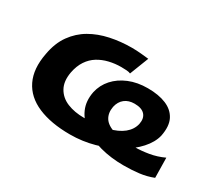

<svg xmlns="http://www.w3.org/2000/svg" viewBox="-100 -726 1080 950"><g transform="rotate(30 440.5 -251.5)"><path d="M367 11Q258 11 183.5 -21Q109 -53 78 -117Q47 -181 65 -274Q77 -342 110 -388Q143 -434 190.5 -461.5Q238 -489 297 -501.5Q356 -514 419 -514Q446 -514 472 -511.5Q498 -509 516 -507L474 -399Q466 -403 451.5 -404Q437 -405 421 -405Q386 -405 352.5 -397Q319 -389 291.5 -372Q264 -355 245 -326.5Q226 -298 218 -257Q208 -202 228.5 -165.5Q249 -129 290.5 -112Q332 -95 387 -95Q464 -95 517 -108Q570 -121 600.5 -146Q631 -171 639 -206Q646 -241 628 -261Q610 -281 569 -281Q535 -281 513 -263.5Q491 -246 484 -214Q477 -176 494 -149Q511 -122 556 -108.5Q601 -95 676 -95Q712 -95 754.5 -102Q797 -109 838 -128L840 -14Q802 1 761 6Q720 11 672 11Q601 11 539.5 -5.5Q478 -22 434.5 -53Q391 -84 371.5 -128Q352 -172 363 -228Q373 -273 403.5 -307Q434 -341 481 -360.5Q528 -380 588 -380Q650 -380 693 -362Q736 -344 755 -307Q774 -270 762 -210Q752 -168 716 -128Q680 -88 625.5 -57Q571 -26 504.5 -7.5Q438 11 367 11Z"/></g></svg>

Font: Nunito Sans 7pt SemiExpanded ExtraBold
Style: Italic
Weight: 800
Width: 6
Italic angle: -9°
Designer: Vernon Adams
Foundry: Vernon Adams
Version: Version 3.101;gftools[0.9.27]